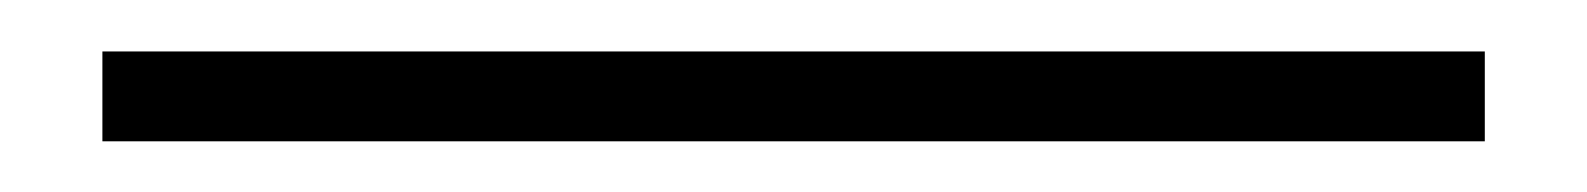

<svg xmlns="http://www.w3.org/2000/svg" viewBox="-20 51 620 75"><path d="M20 106.2V71.1H560V106.2Z"/></svg>

Font: Kalnia Thin
Style: Regular
Weight: 100
Version: Version 1.105